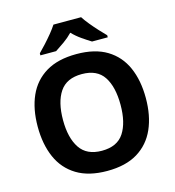

<svg xmlns="http://www.w3.org/2000/svg" viewBox="-133 -1045 1062 1167"><g transform="rotate(-15 398.0 -462.0)"><path d="M738 -358Q738 -247 701.5 -164.5Q665 -82 590 -36Q515 10 398 10Q282 10 206.5 -36Q131 -82 94.5 -165Q58 -248 58 -359Q58 -470 94.5 -552Q131 -634 206.5 -679.5Q282 -725 399 -725Q515 -725 590 -679.5Q665 -634 701.5 -551.5Q738 -469 738 -358ZM217 -358Q217 -246 260 -181.5Q303 -117 398 -117Q495 -117 537 -181.5Q579 -246 579 -358Q579 -471 537 -535Q495 -599 399 -599Q303 -599 260 -535Q217 -471 217 -358ZM485 -934Q499 -912 521.5 -884.5Q544 -857 568 -831Q592 -805 610 -787V-774H511Q485 -790 454 -811.5Q423 -833 397 -860Q371 -833 341 -812Q311 -791 285 -774H186V-787Q205 -806 228.5 -831.5Q252 -857 274.5 -884.5Q297 -912 311 -934Z"/></g></svg>

Font: Noto Sans Hanifi Rohingya
Style: Regular
Weight: 400
Designer: Monotype Design Team and DaltonMaag
Foundry: Google LLC
Version: Version 2.101